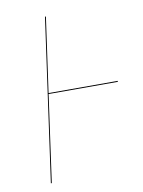

<svg xmlns="http://www.w3.org/2000/svg" viewBox="-79 -735 588 791"><g transform="rotate(-10 215.0 -340.0)"><path d="M414.1 -367.7 413.6 -363.8H124L73.2 0H69.3L164.6 -680.2H168.5L124.5 -367.7Z"/></g></svg>

Font: Fira Sans Compressed Four
Style: Italic
Weight: 100
Width: 3
Italic angle: -8°
Designer: Carrois Corporate & Edenspiekermann AG
Foundry: Carrois Corporate GbR & Edenspiekermann AG
Version: Version 4.203;PS 004.203;hotconv 1.0.88;makeotf.lib2.5.64775